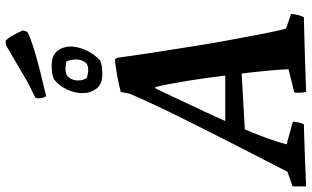

<svg xmlns="http://www.w3.org/2000/svg" viewBox="-246 -846 1084 667"><g transform="rotate(-90 295.5 -512.0)"><path d="M-18 10Q-18 -2 -18 -13.5Q-18 -25 -18 -37L33 -55Q40 -69 58.5 -105Q77 -141 103 -191.5Q129 -242 158 -299.5Q187 -357 215.5 -414Q244 -471 267 -520.5Q290 -570 304 -603L310 -634Q333 -640 367 -646.5Q401 -653 424 -654L429 -645Q437 -585 447.5 -517Q458 -449 469 -380.5Q480 -312 491.5 -250Q503 -188 512.5 -138.5Q522 -89 530 -60L581 -42Q579 -16 570 2Q492 4 425 6Q358 8 310 10Q308 0 307.5 -10Q307 -20 308 -31L389 -51Q388 -80 384 -123Q380 -166 374 -214L180 -203Q163 -163 149.5 -126Q136 -89 128 -58L207 -36Q206 -26 204 -16Q202 -6 198 2Q134 4 76 6Q18 8 -18 10ZM322 -513Q299 -463 268.5 -399.5Q238 -336 209 -271H367Q359 -338 348.5 -403Q338 -468 327 -514ZM371 -698Q337 -698 321.5 -718.5Q306 -739 306 -767Q306 -793 318.5 -820.5Q331 -848 354 -866Q365 -871 377 -872.5Q389 -874 404 -874Q436 -874 451.5 -855.5Q467 -837 468 -810Q468 -785 456 -757Q444 -729 420 -706Q409 -701 397 -699.5Q385 -698 371 -698ZM387 -747Q407 -747 415 -760Q423 -773 423 -790Q423 -807 416 -823Q409 -824 402.5 -825Q396 -826 388 -826Q369 -826 359.5 -813Q350 -800 350 -782Q350 -764 359 -752Q366 -750 372 -748.5Q378 -747 387 -747ZM295 -893Q288 -906 288 -918L289 -930L343 -957L473 -1033L487 -1034Q494 -1030 505 -1011.5Q516 -993 524 -974L519 -959Q504 -949 449 -932.5Q394 -916 295 -893Z"/></g></svg>

Font: Labrada SemiBold
Style: Italic
Weight: 600
Italic angle: -7°
Designer: Mercedes Jáuregui
Foundry: Omnibus-Type Team
Version: Version 1.000; ttfautohint (v1.8.4.7-5d5b)